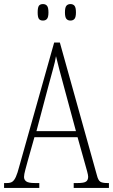

<svg xmlns="http://www.w3.org/2000/svg" viewBox="-21 -923 555 943"><path d="M-1 0V-24H13Q30 -24 39.5 -30.5Q49 -37 57 -54.5Q65 -72 74 -107L245 -714H273L455 -62Q461 -38 471 -31Q481 -24 506 -24H514V0H341V-24H361Q392 -24 402 -31.5Q412 -39 412 -55Q412 -63 407 -81Q402 -99 397 -117L360 -249H148L115 -132Q110 -113 103.5 -89.5Q97 -66 97 -54Q97 -40 108 -32Q119 -24 150 -24H172V0ZM158 -279H352L295 -490Q280 -545 270 -583Q260 -621 254 -647Q250 -621 239.5 -584Q229 -547 218 -505ZM325 -822Q312 -822 305 -830.5Q298 -839 298 -862Q298 -886 305 -894.5Q312 -903 325 -903Q338 -903 345 -894.5Q352 -886 352 -862Q352 -839 345 -830.5Q338 -822 325 -822ZM190 -822Q176 -822 170 -830.5Q164 -839 164 -862Q164 -886 170 -894.5Q176 -903 190 -903Q203 -903 210 -894.5Q217 -886 217 -862Q217 -839 210 -830.5Q203 -822 190 -822Z"/></svg>

Font: Noto Serif ExtraCondensed ExtraLight
Style: Regular
Weight: 200
Width: 2
Designer: Monotype Design Team
Foundry: Monotype Imaging Inc.
Version: Version 2.015